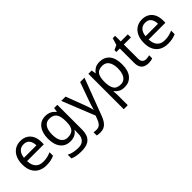

<svg xmlns="http://www.w3.org/2000/svg" viewBox="127 -1697 2976 2976"><g transform="rotate(-45 1614.5 -209.5)"><path d="M292 -546Q361 -546 410.5 -516Q460 -486 486.5 -431.5Q513 -377 513 -304V-251H146Q148 -160 192.5 -112.5Q237 -65 317 -65Q368 -65 407.5 -74.5Q447 -84 489 -102V-25Q448 -7 408 1.5Q368 10 313 10Q237 10 178.5 -21Q120 -52 87.5 -113.5Q55 -175 55 -264Q55 -352 84.5 -415Q114 -478 167.5 -512Q221 -546 292 -546ZM291 -474Q228 -474 191.5 -433.5Q155 -393 148 -321H421Q420 -389 389 -431.5Q358 -474 291 -474Z M839 -546Q892 -546 934.5 -526Q977 -506 1007 -465H1012L1024 -536H1094V9Q1094 124 1035.5 182Q977 240 854 240Q736 240 661 206V125Q740 167 859 167Q928 167 967.5 126.5Q1007 86 1007 16V-5Q1007 -17 1008 -39.5Q1009 -62 1010 -71H1006Q952 10 840 10Q736 10 677.5 -63Q619 -136 619 -267Q619 -395 677.5 -470.5Q736 -546 839 -546ZM851 -472Q784 -472 747 -418.5Q710 -365 710 -266Q710 -167 746.5 -114.5Q783 -62 853 -62Q934 -62 971 -105.5Q1008 -149 1008 -246V-267Q1008 -377 970 -424.5Q932 -472 851 -472Z M1180 -536H1274L1390 -231Q1405 -191 1417 -154.5Q1429 -118 1435 -85H1439Q1445 -110 1458 -150.5Q1471 -191 1485 -232L1594 -536H1689L1458 74Q1430 150 1385.5 195Q1341 240 1263 240Q1239 240 1221 237.5Q1203 235 1190 232V162Q1201 164 1216.5 166Q1232 168 1249 168Q1295 168 1323.5 142Q1352 116 1368 73L1396 2Z M2029 -546Q2128 -546 2188.5 -477Q2249 -408 2249 -269Q2249 -132 2188.5 -61Q2128 10 2028 10Q1966 10 1925.5 -13.5Q1885 -37 1862 -68H1856Q1858 -51 1860 -25Q1862 1 1862 20V240H1774V-536H1846L1858 -463H1862Q1886 -498 1925 -522Q1964 -546 2029 -546ZM2013 -472Q1931 -472 1897.5 -426Q1864 -380 1862 -286V-269Q1862 -170 1894.5 -116.5Q1927 -63 2015 -63Q2064 -63 2095.5 -90Q2127 -117 2142.5 -163.5Q2158 -210 2158 -270Q2158 -362 2122.5 -417Q2087 -472 2013 -472Z M2568 -62Q2588 -62 2609 -65.5Q2630 -69 2643 -73V-6Q2629 1 2603 5.5Q2577 10 2553 10Q2511 10 2475.5 -4.5Q2440 -19 2418 -55Q2396 -91 2396 -156V-468H2320V-510L2397 -545L2432 -659H2484V-536H2639V-468H2484V-158Q2484 -109 2507.5 -85.5Q2531 -62 2568 -62Z M2957 -546Q3026 -546 3075.5 -516Q3125 -486 3151.5 -431.5Q3178 -377 3178 -304V-251H2811Q2813 -160 2857.5 -112.5Q2902 -65 2982 -65Q3033 -65 3072.5 -74.5Q3112 -84 3154 -102V-25Q3113 -7 3073 1.5Q3033 10 2978 10Q2902 10 2843.5 -21Q2785 -52 2752.5 -113.5Q2720 -175 2720 -264Q2720 -352 2749.5 -415Q2779 -478 2832.5 -512Q2886 -546 2957 -546ZM2956 -474Q2893 -474 2856.5 -433.5Q2820 -393 2813 -321H3086Q3085 -389 3054 -431.5Q3023 -474 2956 -474Z"/></g></svg>

Font: Noto Znamenny Musical Notation
Style: Regular
Weight: 400
Version: Version 1.003; ttfautohint (v1.8.4.7-5d5b)